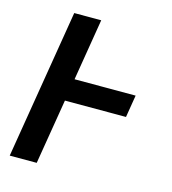

<svg xmlns="http://www.w3.org/2000/svg" viewBox="-109 -825 819 914"><g transform="rotate(15 300.0 -367.5)"><path d="M23 0 144 -735H277L227 -431H528L510 -321H209L156 0Z"/></g></svg>

Font: Iosevka Aile Extrabold
Style: Italic
Weight: 800
Italic angle: -9°
Designer: Belleve Invis
Foundry: Belleve Invis
Version: Version 31.1.0; ttfautohint (v1.8.4)